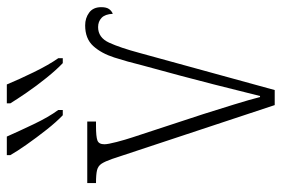

<svg xmlns="http://www.w3.org/2000/svg" viewBox="-148 -658 806 549"><g transform="rotate(-90 254.5 -383.0)"><path d="M75 -465Q68 -485 61.5 -495Q55 -505 43 -508Q31 -511 6 -511V-536H182V-511H169Q139 -511 128 -507Q117 -503 117 -487Q117 -477 123.5 -452Q130 -427 137 -406L203 -205Q216 -164 230.5 -117Q245 -70 252 -42H255Q267 -91 288.5 -175.5Q310 -260 343 -380Q353 -421 365 -458.5Q377 -496 398 -519Q419 -542 457 -542Q478 -542 493.5 -530.5Q509 -519 509 -496Q509 -481 503.5 -473.5Q498 -466 490 -463Q489 -485 478.5 -495Q468 -505 452 -505Q422 -505 407.5 -473.5Q393 -442 378 -386L272 0H229ZM349 -606Q330 -624 307 -652.5Q284 -681 264.5 -709.5Q245 -738 234 -756V-766H288Q302 -732 323 -689Q344 -646 363 -619V-606ZM200 -606Q181 -624 158.5 -652.5Q136 -681 116 -709.5Q96 -738 86 -756V-766H139Q154 -732 174.5 -689Q195 -646 215 -619V-606Z"/></g></svg>

Font: Noto Serif SemiCondensed ExtraLight
Style: Regular
Weight: 200
Width: 4
Designer: Monotype Design Team
Foundry: Monotype Imaging Inc.
Version: Version 2.014